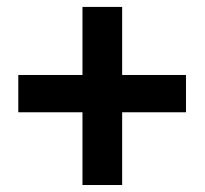

<svg xmlns="http://www.w3.org/2000/svg" viewBox="-20 -609 597 558"><path d="M335 -391.1H520.5V-282.7H335V-71.3H219.7V-282.7H33.2V-391.1H219.7V-588.9H335Z"/></svg>

Font: Vazir Medium FD-UI
Style: Medium-FD-UI
Weight: 500
Designer: Saber Rastikerdar
Foundry: Saber Rastikerdar
Version: Version 30.1.0